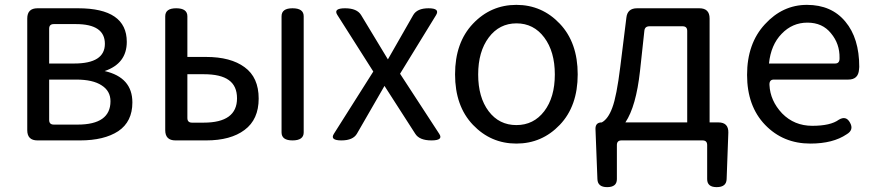

<svg xmlns="http://www.w3.org/2000/svg" viewBox="-20 -577 3593 789"><path d="M134 0Q92 0 92 -42V-501Q92 -543 134 -543H301Q501 -543 501 -405Q501 -316 410 -285Q524 -259 524 -156Q524 -77 466 -38Q408 0 309 0ZM182 -316H285Q411 -316 411 -397Q411 -478 292 -478H201Q182 -478 182 -459ZM182 -84Q182 -65 201 -65H299Q434 -65 434 -161Q434 -203 398 -226Q362 -250 293 -250H182Z M701 0Q659 0 659 -42V-510Q659 -543 704 -543Q750 -543 750 -510V-343H827Q928 -343 985 -301Q1043 -259 1043 -172Q1043 -86 985 -43Q928 0 827 0ZM750 -92Q750 -73 769 -73H817Q954 -73 954 -173Q954 -224 920 -248Q887 -272 817 -272H750ZM1182 0Q1137 0 1137 -33V-510Q1137 -543 1182 -543Q1228 -543 1228 -510V-33Q1228 0 1182 0Z M1352 -27 1514 -283 1366 -516Q1349 -543 1398 -543Q1447 -543 1464 -515L1574 -333L1678 -515Q1694 -543 1741 -543Q1789 -543 1772 -515L1624 -274L1785 -27Q1803 0 1753 0Q1703 0 1686 -28L1560 -224L1447 -28Q1431 0 1383 0Q1335 0 1352 -27Z M2280.5 -64Q2207 13 2102 13Q1997 13 1923.5 -64Q1850 -141 1850 -271.5Q1850 -402 1923.5 -479.5Q1997 -557 2102 -557Q2207 -557 2280.5 -479.5Q2354 -402 2354 -271.5Q2354 -141 2280.5 -64ZM1988 -120Q2031 -63 2102 -63Q2173 -63 2216.5 -120Q2260 -177 2260 -271Q2260 -365 2216.5 -423Q2173 -481 2102.5 -481Q2032 -481 1988.5 -423Q1945 -365 1945 -271Q1945 -177 1988 -120Z M2610 -285Q2594 -140 2550 -74H2804V-450Q2804 -469 2785 -469H2649Q2630 -469 2628 -451ZM2534 0Q2515 0 2515 19V159Q2515 192 2475 192Q2436 192 2435 159L2427 -48Q2427 -74 2453 -74Q2479 -88 2496 -134Q2514 -181 2529 -303L2554 -504Q2558 -543 2598 -543H2854Q2896 -543 2896 -501V-74H2932Q2974 -74 2973 -32L2966 159Q2965 192 2925 192Q2886 192 2886 159V19Q2886 0 2867 0Z M3310 13Q3198 13 3124 -64Q3050 -141 3050 -269Q3050 -398 3123 -477Q3196 -557 3296 -557Q3397 -557 3454 -488Q3511 -420 3511 -302L3510 -291Q3507 -250 3466 -250H3160Q3141 -250 3142 -228Q3145 -163 3194 -111Q3244 -60 3318 -60Q3393 -60 3427 -85Q3457 -103 3473 -73Q3490 -43 3459 -25Q3403 13 3310 13ZM3140 -316H3412Q3431 -316 3430 -339Q3431 -397 3395 -440Q3360 -484 3298 -484Q3236 -484 3192 -438Q3148 -393 3140 -316Z"/></svg>

Font: Swei Gothic CJK TC Regular
Style: Regular
Weight: 400
Version: Version 2.129